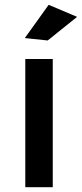

<svg xmlns="http://www.w3.org/2000/svg" viewBox="-20 -777 340 797"><path d="M182 -757 300 -707 178 -609 83 -619ZM85 -532H199V0H85Z"/></svg>

Font: Montserrat-Arabic
Style: Regular
Weight: 400
Designer: Mohamed Gaber
Foundry: Kief Type Foundry
Version: Version 5.008;PS 005.008;hotconv 1.0.88;makeotf.lib2.5.64775